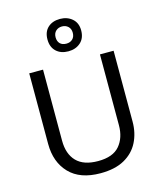

<svg xmlns="http://www.w3.org/2000/svg" viewBox="-142 -1097 1015 1209"><g transform="rotate(-15 365.5 -492.5)"><path d="M640 -252Q640 -178 610 -118.5Q580 -59 518.5 -24.5Q457 10 362 10Q229 10 159.5 -62.5Q90 -135 90 -254V-714H180V-251Q180 -164 226.5 -116Q273 -68 367 -68Q464 -68 507.5 -119.5Q551 -171 551 -252V-714H640ZM365 -784Q316 -784 286 -812Q256 -840 256 -890Q256 -940 286 -967.5Q316 -995 365 -995Q412 -995 444 -967.5Q476 -940 476 -891Q476 -840 444.5 -812Q413 -784 365 -784ZM365 -834Q390 -834 405.5 -849Q421 -864 421 -890Q421 -916 405 -931Q389 -946 365 -946Q341 -946 325 -931Q309 -916 309 -890Q309 -864 323.5 -849Q338 -834 365 -834Z"/></g></svg>

Font: Noto Sans Marchen
Style: Regular
Weight: 400
Designer: Monotype Design Team
Foundry: Monotype Imaging Inc.
Version: Version 2.003; ttfautohint (v1.8.4.7-5d5b)